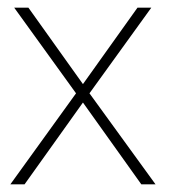

<svg xmlns="http://www.w3.org/2000/svg" viewBox="-20 -480 460 500"><path d="M338 -460 196 -261 54 -460H17L178 -237L7 0H44L196 -213L348 0H385L213 -237L374 -460Z"/></svg>

Font: Jost ExtraLight
Style: Regular
Weight: 250
Version: Version 3.710